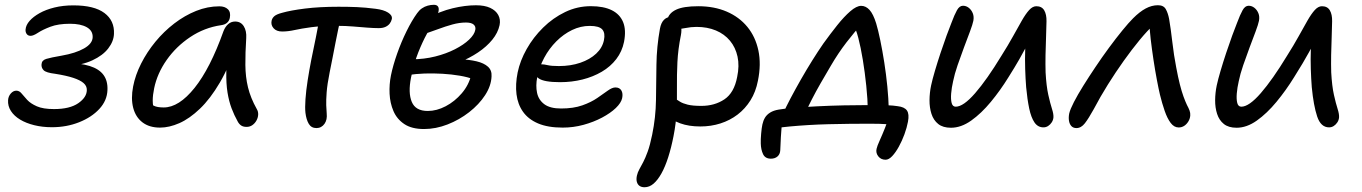

<svg xmlns="http://www.w3.org/2000/svg" viewBox="-20 -527 5730 808"><path d="M198.6 8.4Q158.6 8.4 124.2 -0.1Q89.8 -8.6 64.6 -23.8Q39.4 -39 25.9 -60Q12.4 -81 14 -105.4Q15 -121.6 25.4 -133.5Q35.8 -145.4 48.6 -145.4Q61.4 -145.4 70.7 -133.8Q80 -122.2 94.4 -106.7Q108.8 -91.2 135.1 -79.6Q161.4 -68 207.2 -68Q273.8 -68 309.4 -92.7Q345 -117.4 345.4 -148Q345.8 -165.2 331.6 -177.5Q317.4 -189.8 288.2 -199.4Q259 -209 212.4 -216.4Q174 -221 163.7 -231.4Q153.4 -241.8 154.8 -256.6Q155.8 -273.4 174.9 -279.2Q194 -285 239.4 -292.8Q298 -303 333.7 -323.2Q369.4 -343.4 370 -370.8Q370.6 -398.2 344.9 -412.6Q319.2 -427 274.8 -427Q225 -427 192.2 -414.5Q159.4 -402 139.8 -389.1Q120.2 -376.2 108.8 -376.2Q97.8 -376.2 92.2 -384.2Q86.6 -392.2 87.6 -402.8Q89 -421.4 104.5 -439.1Q120 -456.8 146.6 -471.7Q173.2 -486.6 209.4 -495.5Q245.6 -504.4 288.6 -504.4Q376.6 -504.4 419.5 -472.2Q462.4 -440 459.6 -384.2Q458.4 -353 435.6 -323.3Q412.8 -293.6 368.7 -273.1Q324.6 -252.6 257.2 -247.4L256.4 -262Q318 -261.6 357.6 -249.2Q397.2 -236.8 415.6 -211.6Q434 -186.4 432.2 -147.8Q430.6 -103.8 398.1 -68.6Q365.6 -33.4 312.8 -12.5Q260 8.4 198.6 8.4Z M653.6 10Q608.4 10 579.6 -12Q550.8 -34 540.6 -73.1Q530.4 -112.2 540.2 -163Q549.4 -211 573.9 -259.5Q598.4 -308 634 -351.3Q669.6 -394.6 713.4 -428.2Q757.2 -461.8 805.4 -481.1Q853.6 -500.4 903.4 -500.4Q926.2 -500.4 939 -488.1Q951.8 -475.8 947.2 -452Q945 -439.8 935.9 -431.5Q926.8 -423.2 910.4 -421Q840 -410.8 780.5 -371Q721 -331.2 681.3 -274.5Q641.6 -217.8 628.8 -155.8Q622.8 -127.4 622.7 -103.9Q622.6 -80.4 632.6 -43.4L595 -111.8Q613 -89.2 627.4 -82Q641.8 -74.8 669 -74.8Q732.8 -74.8 798.8 -157.1Q864.8 -239.4 920.6 -396Q928 -414.8 940.4 -425.6Q952.8 -436.4 969.6 -436.4Q993.4 -436.4 1005.8 -416.7Q1018.2 -397 1016.2 -366.8Q1012.2 -303.8 1012.6 -253.6Q1013 -203.4 1023.7 -159.2Q1034.4 -115 1060.6 -68.2Q1067 -57.8 1066.5 -45Q1066 -32.2 1059.5 -20.2Q1053 -8.2 1042.3 -0.6Q1031.6 7 1017.6 7Q1003.4 7 994.7 1Q986 -5 980.4 -15.6Q965.6 -42 954.6 -71.1Q943.6 -100.2 937.5 -137.4Q931.4 -174.6 932.4 -225.8Q933.4 -277 942.4 -347.4L977.8 -347.8Q945.4 -248 905.3 -179.7Q865.2 -111.4 821.4 -69.5Q777.6 -27.6 734.9 -8.8Q692.2 10 653.6 10Z M1167.2 -394.4Q1143.8 -394.4 1131.5 -408Q1119.2 -421.6 1123 -439.8Q1125.6 -451.4 1135 -459.3Q1144.4 -467.2 1167.4 -473.2Q1203 -483.4 1263.6 -491Q1324.2 -498.6 1405 -498.6Q1446.8 -498.6 1482.2 -497.1Q1517.6 -495.6 1560.8 -490Q1594.6 -485.8 1613.2 -474Q1631.8 -462.2 1629 -447Q1626.6 -436.4 1620.1 -427.8Q1613.6 -419.2 1602.2 -413.9Q1590.8 -408.6 1573.6 -408.6Q1552.8 -408.6 1524.9 -410.8Q1497 -413 1465.4 -415.6Q1433.8 -418.2 1400.8 -418.2Q1332 -418.2 1289.8 -412.5Q1247.6 -406.8 1219.9 -400.6Q1192.2 -394.4 1167.2 -394.4ZM1311.8 12Q1290 12 1279.4 -5.9Q1268.8 -23.8 1265.4 -52.4Q1263 -73.2 1265.5 -109.5Q1268 -145.8 1274.8 -189.2Q1281.6 -232.6 1289.6 -273.6Q1301.2 -329.4 1309.7 -371.7Q1318.2 -414 1323.2 -442L1413.2 -447.8Q1409.2 -431 1403.6 -405.3Q1398 -379.6 1392.1 -348.5Q1386.2 -317.4 1379.7 -284.7Q1373.2 -252 1367.2 -222Q1357.2 -172.2 1354.7 -138.8Q1352.2 -105.4 1352.9 -84.2Q1353.6 -63 1354.9 -49.6Q1356.2 -36.2 1354 -25.4Q1351.6 -14.4 1345.6 -5.9Q1339.6 2.6 1331 7.3Q1322.4 12 1311.8 12Z M1764.4 16Q1712.8 16 1681.6 -4.8Q1650.4 -25.6 1635.9 -59.3Q1621.4 -93 1619.5 -132.3Q1617.6 -171.6 1625.2 -209.6Q1634 -252.2 1651.3 -301.3Q1668.6 -350.4 1690.9 -395.6Q1713.2 -440.8 1735.4 -471.4Q1744.2 -484 1755.5 -491.8Q1766.8 -499.6 1780 -503.2Q1793.2 -506.8 1805.8 -506.8Q1818.4 -506.8 1823.3 -499.5Q1828.2 -492.2 1825.4 -478.6Q1822.2 -463.6 1808.6 -440.8Q1795 -418 1776.6 -384.8Q1758.2 -351.6 1740.1 -306.2Q1722 -260.8 1709.6 -199.8Q1697 -136.4 1712.9 -98.2Q1728.8 -60 1780.2 -60Q1817.6 -60 1855.6 -79.9Q1893.6 -99.8 1923.2 -134.3Q1952.8 -168.8 1963 -211.6L1973.8 -193Q1949.4 -202.6 1914.7 -208.5Q1880 -214.4 1841.7 -216.6Q1803.4 -218.8 1766.4 -217.6Q1729.4 -216.4 1699.6 -211L1712.6 -277.4Q1765 -277.6 1811.5 -289.3Q1858 -301 1894.7 -319.8Q1931.4 -338.6 1954 -360.1Q1976.6 -381.6 1980.2 -401.4Q1983 -415.2 1973.2 -423.7Q1963.4 -432.2 1940.8 -432.2Q1913.6 -432.2 1884.1 -424.1Q1854.6 -416 1822 -403.8Q1789.4 -391.6 1751.6 -378.8Q1736.8 -374.8 1727.5 -382.7Q1718.2 -390.6 1720.8 -402.8Q1724.2 -417.2 1740.6 -429.4Q1757 -441.6 1772.2 -448.4Q1832.8 -479.8 1885.2 -492.3Q1937.6 -504.8 1983 -504.8Q2019.4 -504.8 2042.9 -493.9Q2066.4 -483 2076.8 -463.9Q2087.2 -444.8 2082.4 -421.2Q2075.6 -389.2 2051.8 -359.9Q2028 -330.6 1991.6 -306.2Q1955.2 -281.8 1911.9 -264.8Q1868.6 -247.8 1822 -240.4L1826.6 -278.2Q1873.6 -279.8 1914.3 -278Q1955 -276.2 1985.8 -268.9Q2016.6 -261.6 2033.5 -246.3Q2050.4 -231 2048.6 -205.6Q2047 -165.6 2021.4 -126.4Q1995.8 -87.2 1954.4 -54.9Q1913 -22.6 1863.5 -3.3Q1814 16 1764.4 16Z M2348 10Q2285.8 10 2244.6 -7.5Q2203.4 -25 2181.1 -56.5Q2158.8 -88 2153.6 -130.2Q2148.4 -172.4 2158.4 -222Q2168.6 -271.4 2196.4 -320.7Q2224.2 -370 2265.7 -410.9Q2307.2 -451.8 2358.4 -476.4Q2409.6 -501 2466.6 -501Q2520.2 -501 2554.4 -484.1Q2588.6 -467.2 2602.2 -434.1Q2615.8 -401 2606.2 -351Q2598 -310.4 2573.6 -278.5Q2549.2 -246.6 2512.5 -225.1Q2475.8 -203.6 2431.2 -192.4Q2386.6 -181.2 2337 -181.2Q2269.4 -181.2 2246.8 -197.2Q2224.2 -213.2 2227.6 -232.8Q2229.8 -244.6 2237.1 -250.5Q2244.4 -256.4 2258.8 -256.4Q2269.6 -256.4 2285.3 -252.7Q2301 -249 2332.2 -249Q2381.6 -249 2422.2 -262.9Q2462.8 -276.8 2489 -301.4Q2515.2 -326 2521.6 -358Q2527.8 -388 2514.6 -403Q2501.4 -418 2462 -418Q2423.4 -418 2387.5 -400.7Q2351.6 -383.4 2321.4 -353.2Q2291.2 -323 2270.3 -284.1Q2249.4 -245.2 2240.8 -202.2Q2233.8 -166.4 2240.1 -136.5Q2246.4 -106.6 2270.6 -88.5Q2294.8 -70.4 2341 -70.4Q2393.2 -70.4 2430.5 -83.6Q2467.8 -96.8 2493.7 -114.7Q2519.6 -132.6 2538 -145.8Q2556.4 -159 2569.8 -159Q2587.4 -159 2594.9 -146.3Q2602.4 -133.6 2598.2 -113.8Q2593.8 -93.8 2571.5 -72.4Q2549.2 -51 2513.8 -32.2Q2478.4 -13.4 2435.7 -1.7Q2393 10 2348 10Z M2927.2 5.2Q2878.8 5.2 2842.8 -7.9Q2806.8 -21 2787.9 -42Q2769 -63 2773.2 -85.8Q2775.6 -98.4 2783.6 -107.2Q2791.6 -116 2804.8 -116Q2815.4 -116 2823.3 -110.8Q2831.2 -105.6 2842.3 -98.7Q2853.4 -91.8 2874 -86.6Q2894.6 -81.4 2931.4 -81.4Q2987.4 -81.4 3028.5 -108.9Q3069.6 -136.4 3082.2 -203Q3092.2 -250.2 3083.8 -288.8Q3075.4 -327.4 3052 -355.6Q3028.6 -383.8 2992.6 -398.8Q2956.6 -413.8 2911.4 -413.8Q2888 -413.8 2864 -408.9Q2840 -404 2822.4 -404Q2810.6 -404 2802 -409.6Q2793.4 -415.2 2790.1 -424.9Q2786.8 -434.6 2788.6 -445Q2794.8 -471.8 2825.4 -486.3Q2856 -500.8 2918.6 -500.8Q2985.8 -500.8 3038.4 -478.1Q3091 -455.4 3125.1 -413.9Q3159.2 -372.4 3171.5 -314.7Q3183.8 -257 3169.6 -187.2Q3160.6 -140.6 3138.4 -105Q3116.2 -69.4 3084.1 -44.9Q3052 -20.4 3012.1 -7.6Q2972.2 5.2 2927.2 5.2ZM2692.2 261Q2679.8 261 2671.6 255.4Q2663.4 249.8 2660.2 238.9Q2657 228 2660.2 212.6Q2663.4 198.2 2670.5 185.5Q2677.6 172.8 2686.7 155.5Q2695.8 138.2 2705.7 111Q2715.6 83.8 2724.6 39.6Q2739.6 -33.2 2740.6 -106.3Q2741.6 -179.4 2742.5 -254.5Q2743.4 -329.6 2757.2 -406Q2761.8 -431.2 2774.2 -443.6Q2786.6 -456 2804.6 -456Q2820.6 -456 2831.3 -445.3Q2842 -434.6 2845.8 -417.4Q2849.6 -400.2 2845.4 -378.8Q2833.4 -319.4 2830.8 -265.6Q2828.2 -211.8 2828.8 -161Q2829.4 -110.2 2827.3 -59.3Q2825.2 -8.4 2814.4 46Q2804.8 95 2792 134.9Q2779.2 174.8 2763.6 202.8Q2748 230.8 2730.4 245.9Q2712.8 261 2692.2 261Z M3274 -46Q3287 -75.6 3306.9 -113.3Q3326.8 -151 3350.3 -192.2Q3373.8 -233.4 3398.3 -272.6Q3422.8 -311.8 3445 -343.8Q3474.4 -384.6 3503.2 -420.7Q3532 -456.8 3558.3 -479.6Q3584.6 -502.4 3604.2 -502.4Q3623.6 -502.4 3639.2 -485.4Q3654.8 -468.4 3667.2 -428.6Q3675.4 -401.4 3684.4 -358.1Q3693.4 -314.8 3701.3 -264.3Q3709.2 -213.8 3714.2 -162.9Q3719.2 -112 3720.2 -69L3632.2 -61.4Q3631.4 -109.4 3625.6 -165.6Q3619.8 -221.8 3611.1 -274.9Q3602.4 -328 3592 -367.6Q3581.6 -407.2 3571.4 -421.2L3609.6 -429Q3577.8 -394.8 3542.5 -349Q3507.2 -303.2 3476 -249.6Q3453.4 -211.4 3433.3 -176.4Q3413.2 -141.4 3396.4 -108.5Q3379.6 -75.6 3364.4 -42.4ZM3706.8 145.2Q3687.4 145.2 3676.2 131Q3665 116.8 3668.8 99.6Q3671.2 88 3681.9 64.5Q3692.6 41 3704.6 10.8Q3716.6 -19.4 3722.8 -51L3758.8 -0.4Q3744.6 -2 3715.3 -4.2Q3686 -6.4 3640.8 -6.4Q3598.8 -6.4 3554.6 -5.9Q3510.4 -5.4 3466.7 -4.3Q3423 -3.2 3381.8 -0.7Q3340.6 1.8 3303 5.3Q3265.4 8.8 3234.4 13.8L3273.4 -21.4Q3270.6 -8.2 3269 10.9Q3267.4 30 3266.2 49.4Q3265 68.8 3264.6 83.9Q3264.2 99 3263.6 105.2Q3262.8 122 3252 131.4Q3241.2 140.8 3224.2 140.8Q3200.2 140.8 3191.2 121.7Q3182.2 102.6 3181.6 76.8Q3181 60.6 3183.1 36Q3185.2 11.4 3188.4 -3.2Q3191.8 -19.2 3199.3 -31.8Q3206.8 -44.4 3221.1 -53.3Q3235.4 -62.2 3257 -65.8Q3281.8 -70.2 3324.6 -73.6Q3367.4 -77 3420.9 -79.7Q3474.4 -82.4 3531.2 -83.6Q3588 -84.8 3640 -84.8Q3657 -84.8 3676.6 -84.7Q3696.2 -84.6 3717.1 -83.9Q3738 -83.2 3757.4 -80.2Q3786.2 -77 3796.7 -62Q3807.2 -47 3801 -14.6Q3796.4 10.2 3786.2 38.1Q3776 66 3762.5 90.4Q3749 114.8 3734.7 130Q3720.4 145.2 3706.8 145.2Z M3982 10.6Q3948.2 10.6 3928.4 -5.2Q3908.6 -21 3900 -47.6Q3891.4 -74.2 3891.7 -105.6Q3892 -137 3898.4 -167.4Q3903.8 -192.6 3914.5 -228.9Q3925.2 -265.2 3938.1 -304.1Q3951 -343 3963.5 -377.2Q3976 -411.4 3983.8 -430.4Q3996.8 -465.4 4007.3 -484.1Q4017.8 -502.8 4032.6 -502.8Q4046 -502.8 4057 -494.1Q4068 -485.4 4073.7 -471.4Q4079.4 -457.4 4076.2 -439.6Q4073.2 -424.4 4061.9 -394.2Q4050.6 -364 4036.6 -326.9Q4022.6 -289.8 4009.8 -252.4Q3997 -215 3991 -185Q3984.8 -158 3982.8 -133.7Q3980.8 -109.4 3984.8 -93.7Q3988.8 -78 4002 -78Q4034.2 -78 4083.8 -135Q4133.4 -192 4194 -291.8Q4222 -336 4242.9 -373.8Q4263.8 -411.6 4280.1 -440.1Q4296.4 -468.6 4311 -484.7Q4325.6 -500.8 4341.2 -500.8Q4364.2 -500.8 4374.4 -483.5Q4384.6 -466.2 4384 -437.4Q4383.8 -410.6 4382.2 -372.8Q4380.6 -335 4379.9 -295.3Q4379.2 -255.6 4380.2 -222.4Q4383.4 -164.4 4391.6 -127.9Q4399.8 -91.4 4407 -69.1Q4414.2 -46.8 4413.2 -32.8Q4412.2 -21.6 4406.1 -12.2Q4400 -2.8 4391 3.1Q4382 9 4371.2 9Q4347.6 9 4333.4 -11.8Q4319.2 -32.6 4311.2 -70.6Q4303.2 -108.6 4298.4 -160Q4295.6 -195.6 4294.3 -236.6Q4293 -277.6 4294.4 -319Q4295.8 -360.4 4298.4 -395.4L4327 -385Q4315.4 -361.6 4301.7 -335.7Q4288 -309.8 4269.6 -277.5Q4251.2 -245.2 4223.6 -201.4Q4190 -147 4149.9 -98.4Q4109.8 -49.8 4067.2 -19.6Q4024.6 10.6 3982 10.6Z M4510 12Q4496.4 12 4488.6 3.5Q4480.8 -5 4478.6 -19Q4476.4 -33 4479.6 -49.4Q4483.8 -67.2 4499.4 -97.5Q4515 -127.8 4539 -166.3Q4563 -204.8 4589.4 -244Q4617 -285.4 4646.7 -325.7Q4676.4 -366 4703.1 -398.7Q4729.8 -431.4 4748.4 -450Q4776.2 -477.8 4801.6 -491.4Q4827 -505 4853 -505Q4876.6 -505 4885.9 -488.7Q4895.2 -472.4 4900 -447.4Q4907 -407 4913.5 -350.5Q4920 -294 4929.8 -244Q4937.6 -202 4945.2 -172Q4952.8 -142 4960.5 -120.9Q4968.2 -99.8 4975 -85.4Q4982.4 -71.8 4986.1 -61.7Q4989.8 -51.6 4989 -41Q4988.2 -27.8 4981 -15.9Q4973.8 -4 4963.4 2.7Q4953 9.4 4940.4 9.4Q4921 9.4 4906.7 -9.5Q4892.4 -28.4 4881.4 -60.2Q4870.4 -92 4861.4 -128.8Q4856 -151.6 4848.6 -190.5Q4841.2 -229.4 4834.3 -274.9Q4827.4 -320.4 4822.5 -362.4Q4817.6 -404.4 4817.2 -431.8L4836.6 -424Q4808.6 -398.2 4776.1 -358.8Q4743.6 -319.4 4709.2 -271.2Q4674.8 -223 4642.4 -171.2Q4610 -119.4 4582.6 -67.2Q4561.2 -28.4 4545.5 -8.2Q4529.8 12 4510 12Z M5184 10.6Q5150.2 10.6 5130.4 -5.2Q5110.6 -21 5102 -47.6Q5093.4 -74.2 5093.7 -105.6Q5094 -137 5100.4 -167.4Q5105.8 -192.6 5116.5 -228.9Q5127.2 -265.2 5140.1 -304.1Q5153 -343 5165.5 -377.2Q5178 -411.4 5185.8 -430.4Q5198.8 -465.4 5209.3 -484.1Q5219.8 -502.8 5234.6 -502.8Q5248 -502.8 5259 -494.1Q5270 -485.4 5275.7 -471.4Q5281.4 -457.4 5278.2 -439.6Q5275.2 -424.4 5263.9 -394.2Q5252.6 -364 5238.6 -326.9Q5224.6 -289.8 5211.8 -252.4Q5199 -215 5193 -185Q5186.8 -158 5184.8 -133.7Q5182.8 -109.4 5186.8 -93.7Q5190.8 -78 5204 -78Q5236.2 -78 5285.8 -135Q5335.4 -192 5396 -291.8Q5424 -336 5444.9 -373.8Q5465.8 -411.6 5482.1 -440.1Q5498.4 -468.6 5513 -484.7Q5527.6 -500.8 5543.2 -500.8Q5566.2 -500.8 5576.4 -483.5Q5586.6 -466.2 5586 -437.4Q5585.8 -410.6 5584.2 -372.8Q5582.6 -335 5581.9 -295.3Q5581.2 -255.6 5582.2 -222.4Q5585.4 -164.4 5593.6 -127.9Q5601.8 -91.4 5609 -69.1Q5616.2 -46.8 5615.2 -32.8Q5614.2 -21.6 5608.1 -12.2Q5602 -2.8 5593 3.1Q5584 9 5573.2 9Q5538.4 9 5523.1 -36.8Q5507.8 -82.6 5500.4 -160Q5497.6 -195.6 5496.3 -236.6Q5495 -277.6 5496.4 -319Q5497.8 -360.4 5500.4 -395.4L5529 -385Q5511.8 -349.8 5489.1 -308Q5466.4 -266.2 5425.6 -201.4Q5392 -147 5351.9 -98.4Q5311.8 -49.8 5269.2 -19.6Q5226.6 10.6 5184 10.6Z"/></svg>

Font: Shantell Sans Light
Style: Italic
Weight: 300
Italic angle: -11°
Designer: Stephen Nixon, Anya Danilova, Shantell Martin
Foundry: Arrow Type
Version: Version 1.008;[ac192a2d6]